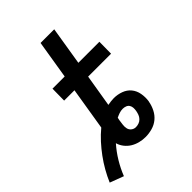

<svg xmlns="http://www.w3.org/2000/svg" viewBox="-278 -837 1013 1013"><g transform="rotate(-45 228.0 -331.0)"><path d="M33 73 -44 44Q-30 11 -11.5 -21.5Q7 -54 29 -84Q51 -114 76 -141.5Q101 -169 130 -193L169 -432H92L93 -520H184L219 -735H321L286 -520H443L442 -432H271L241 -251Q253 -253 264 -254.5Q275 -256 286 -256Q314 -256 340 -246.5Q366 -237 382.5 -217Q399 -197 404 -169.5Q409 -142 405 -114L404 -111Q400 -87 388 -63Q376 -39 356 -22.5Q336 -6 310.5 1Q285 8 261 8Q238 8 216.5 2.5Q195 -3 177 -14Q159 -25 145.5 -42Q132 -59 126 -80Q96 -46 72.5 -7Q49 32 33 73ZM261 -65Q272 -65 283.5 -69Q295 -73 303.5 -82Q312 -91 316 -102Q320 -113 322 -124Q324 -135 323.5 -146Q323 -157 317.5 -166Q312 -175 301.5 -179Q291 -183 280 -183Q266 -183 253 -178.5Q240 -174 228 -168L225 -153Q223 -138 221 -123.5Q219 -109 222 -95.5Q225 -82 236 -73.5Q247 -65 261 -65Z"/></g></svg>

Font: Iosevka Curly Slab Semibold
Style: Italic
Weight: 600
Italic angle: -9°
Monospace: yes
Designer: Belleve Invis
Foundry: Belleve Invis
Version: Version 22.1.2; ttfautohint (v1.8.4)